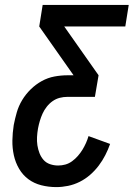

<svg xmlns="http://www.w3.org/2000/svg" viewBox="-20 -755 545 783"><path d="M210 8Q178 8 148.5 0.5Q119 -7 96 -24Q73 -41 58 -66.5Q43 -92 36.5 -121.5Q30 -151 30.5 -182Q31 -213 36 -245Q41 -271 48.5 -297Q56 -323 70.5 -347Q85 -371 105.5 -391Q126 -411 150.5 -424.5Q175 -438 202 -443Q229 -448 255 -448H280L140 -647L154 -735H505L491 -647H242L382 -448L367 -360H255Q239 -360 223.5 -356Q208 -352 194.5 -342.5Q181 -333 170.5 -319.5Q160 -306 153.5 -291.5Q147 -277 142.5 -262Q138 -247 135 -231Q132 -214 131 -196.5Q130 -179 132.5 -162.5Q135 -146 141 -130.5Q147 -115 157.5 -103Q168 -91 184 -85.5Q200 -80 217 -80Q232 -80 246.5 -84Q261 -88 274 -97.5Q287 -107 297.5 -119Q308 -131 316 -144Q324 -157 330.5 -171.5Q337 -186 341 -200L429 -168Q421 -145 409.5 -122.5Q398 -100 382.5 -79.5Q367 -59 347.5 -42Q328 -25 305 -13.5Q282 -2 257.5 3Q233 8 210 8Z"/></svg>

Font: Iosevka Semibold
Style: Italic
Weight: 600
Italic angle: -9°
Monospace: yes
Designer: Belleve Invis
Foundry: Belleve Invis
Version: Version 32.5.0; ttfautohint (v1.8.4)